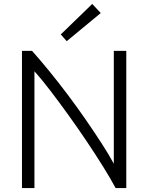

<svg xmlns="http://www.w3.org/2000/svg" viewBox="-20 -950 749 970"><path d="M91 0V-693H142Q183 -647 229.5 -590Q276 -533 323 -470.5Q370 -408 413.5 -345Q457 -282 493.5 -225.5Q530 -169 555 -123V-693H618V0H564Q539 -47 501 -108Q463 -169 418 -236Q373 -303 325.5 -369Q278 -435 234 -492.5Q190 -550 154 -590V0ZM317 -742 287 -776 446 -930 489 -884Z"/></svg>

Font: Ubuntu Sans Light
Style: Regular
Weight: 300
Designer: Dalton Maag Ltd
Foundry: Dalton Maag Ltd
Version: Version 1.006; ttfautohint (v1.8.4.7-5d5b)